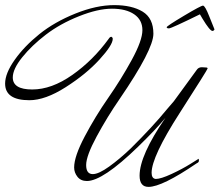

<svg xmlns="http://www.w3.org/2000/svg" viewBox="-247 -715 859 751"><path d="M362 -15Q382 -15 424 -34.5Q466 -54 498 -74L530 -94Q531 -92 531 -86Q531 -80 522 -76Q387 16 334 16Q299 16 299 -28Q299 -107 400 -254Q362 -208 293 -141Q155 -7 93 -7Q69 -7 56 -23.5Q43 -40 43 -60Q43 -103 84.5 -181.5Q126 -260 176.5 -332.5Q227 -405 268.5 -481Q310 -557 310 -597Q310 -637 278 -659Q246 -681 191 -681Q136 -681 62 -651.5Q-12 -622 -67.5 -579.5Q-123 -537 -160 -491Q-197 -445 -197 -412Q-197 -365 -121 -365Q-45 -365 36 -422Q117 -479 178 -563Q183 -571 188 -571H189Q194 -568 194 -563Q194 -539 142 -482Q90 -425 10 -374Q-70 -323 -132 -323Q-227 -323 -227 -388Q-227 -428 -189.5 -481Q-152 -534 -93 -581.5Q-34 -629 48 -662Q130 -695 199.5 -695Q269 -695 311 -669.5Q353 -644 353 -583Q353 -521 221 -328Q172 -257 131 -181Q90 -105 90 -69.5Q90 -34 116 -34Q139 -34 180 -63.5Q221 -93 264 -134Q350 -219 408 -290L433 -319L522 -441Q529 -452 542 -452L559 -451Q565 -451 565 -447Q565 -443 455.5 -272.5Q346 -102 346 -39Q346 -28 350 -22Q354 -16 362 -15ZM535 -659Q423 -604 414 -604Q405 -604 405 -608.5Q405 -613 472 -653Q539 -693 547 -693Q555 -693 571.5 -651Q588 -609 592 -600Q589 -594 584 -594Q574 -594 545 -642Z"/></svg>

Font: Mr De Haviland
Style: Regular
Weight: 400
Designer: Alejandro Paul
Foundry: Alejandro Paul
Version: Version 1.000